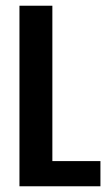

<svg xmlns="http://www.w3.org/2000/svg" viewBox="-20 -651 374 671"><path d="M163 -88H331V0H48V-631H163Z"/></svg>

Font: Teko Medium
Style: Regular
Weight: 500
Designer: Manushi Parikh, Jonny Pinhorn
Foundry: Indian Type Foundry
Version: Version 1.106;PS 1.0;hotconv 1.0.78;makeotf.lib2.5.61930; tt